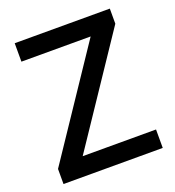

<svg xmlns="http://www.w3.org/2000/svg" viewBox="-130 -817 840 920"><g transform="rotate(-20 289.5 -357.0)"><path d="M543 0H37V-77L401 -620H48V-714H533V-637L169 -94H543Z"/></g></svg>

Font: Noto Sans Lao Looped Medium
Style: Regular
Weight: 500
Designer: Mark Frömberg, Ben Mitchell
Foundry: The Fontpad Ltd
Version: Version 1.002; ttfautohint (v1.8.4.7-5d5b)